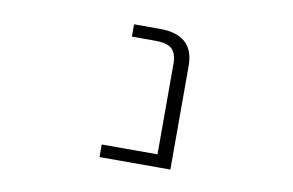

<svg xmlns="http://www.w3.org/2000/svg" viewBox="-61 -628 1122 735"><g transform="rotate(10 500.0 -260.5)"><path d="M580.1 -398.4Q580.1 -439.5 561.5 -457Q543 -474.6 496.1 -474.6H405.3V-522.5H505.9Q638.7 -522.5 638.7 -402.3V1H363.3V-47.9H580.1Z"/></g></svg>

Font: Gen Shin Gothic Monospace Light
Style: Regular
Weight: 300
Designer: [Source Han Sans]
Ryoko NISHIZUKA  (kana & ideographs); Paul D. Hunt (Latin, Greek & Cyrillic); Wenlong ZHANG  (bopomofo
Version: Version 1.002.20150607